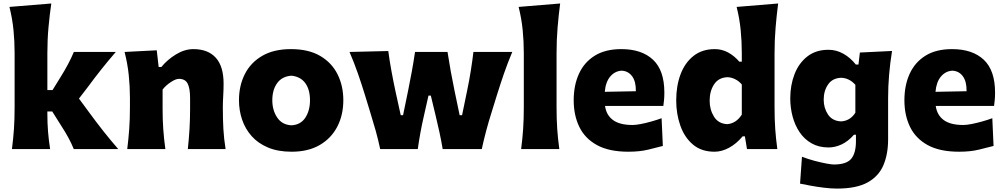

<svg xmlns="http://www.w3.org/2000/svg" viewBox="-20 -871 5868 1122"><path d="M49.8 0Q57.6 -60.1 61.5 -116.9Q65.4 -173.8 65.4 -244.6V-560.5Q65.4 -629.4 58.8 -695.8Q52.2 -762.2 35.2 -830.6L279.8 -850.6Q270 -783.7 263.4 -711.4Q256.8 -639.2 256.8 -560.5V-344.7H287.1L335.9 -423.8Q358.4 -460 377.4 -495.6Q396.5 -531.2 411.6 -567.4H656.7Q611.8 -515.6 571.5 -464.8Q531.2 -414.1 493.2 -362.3L441.4 -294.9L504.4 -209.5Q543 -156.7 584.2 -104.5Q625.5 -52.2 670.9 0H411.1Q397.5 -33.7 378.9 -67.6Q360.4 -101.6 338.9 -134.3L285.2 -219.7H256.8V-205.6Q256.8 -150.9 260.7 -101.8Q264.6 -52.7 272.9 0Z M723.6 0Q731 -60.1 735.1 -116.9Q739.3 -173.8 739.3 -244.6V-300.8Q739.3 -366.2 732.4 -432.4Q725.6 -498.5 708 -567.4L896 -577.1L907.2 -479.5H922.9Q958 -522.5 1008.5 -553.2Q1059.1 -584 1109.9 -584Q1195.3 -584 1241 -533.7Q1286.6 -483.4 1286.6 -382.3Q1286.6 -345.2 1284.4 -310.1Q1282.2 -274.9 1282.2 -244.6Q1282.2 -173.8 1285.4 -116.9Q1288.6 -60.1 1298.3 0H1077.6Q1084 -60.1 1087.4 -115.7Q1090.8 -171.4 1090.8 -233.9V-297.9Q1090.8 -354.5 1076.7 -382.3Q1062.5 -410.2 1025.9 -410.2Q1006.8 -410.2 978 -391.1Q949.2 -372.1 930.2 -347.7V-233.9Q930.2 -171.4 934.1 -115.7Q938 -60.1 946.3 0Z M1684.1 15.6Q1604.5 15.6 1546.4 -8.8Q1488.3 -33.2 1450.7 -75.4Q1413.1 -117.7 1394.8 -171.9Q1376.5 -226.1 1376.5 -285.2Q1376.5 -370.1 1410.6 -437.7Q1444.8 -505.4 1512.5 -544.7Q1580.1 -584 1680.2 -584Q1783.2 -584 1851.1 -544.2Q1918.9 -504.4 1952.6 -436.8Q1986.3 -369.1 1986.3 -285.2Q1986.3 -199.2 1951.2 -131.1Q1916 -63 1848.6 -23.7Q1781.2 15.6 1684.1 15.6ZM1683.1 -138.7Q1736.8 -141.6 1764.2 -183.1Q1791.5 -224.6 1791.5 -285.2Q1791.5 -348.1 1763.7 -385.7Q1735.8 -423.3 1683.1 -428.7Q1628.4 -424.8 1599.9 -385.5Q1571.3 -346.2 1571.3 -285.2Q1571.3 -226.6 1599.9 -184.1Q1628.4 -141.6 1683.1 -138.7Z M2201.7 0Q2190.4 -53.7 2175.3 -107.7Q2160.2 -161.6 2143.1 -216.3L2112.3 -316.9Q2092.8 -380.4 2071.3 -442.1Q2049.8 -503.9 2022.5 -567.4L2249 -572.8Q2256.3 -516.6 2267.6 -455.6Q2278.8 -394.5 2291 -337.9L2321.8 -197.8H2335.4L2364.7 -340.3Q2376.5 -397.5 2386.7 -453.9Q2397 -510.3 2405.3 -567.4H2595.2Q2603.5 -512.7 2614 -454.8Q2624.5 -397 2636.2 -340.8L2666 -197.8H2680.2L2710.4 -344.2Q2721.7 -397.9 2731.2 -457.5Q2740.7 -517.1 2746.6 -567.4H2973.6Q2946.8 -503.9 2925.3 -441.7Q2903.8 -379.4 2884.3 -316.9L2853.5 -217.3Q2835.9 -162.1 2821.3 -107.2Q2806.6 -52.2 2795.4 0H2566.9Q2559.1 -47.4 2548.1 -97.9Q2537.1 -148.4 2525.9 -194.8L2497.6 -312.5H2483.9L2457 -192.9Q2435.1 -98.6 2421.4 0Z M3025.4 0Q3033.2 -60.1 3037.1 -116.9Q3041 -173.8 3041 -244.6V-560.5Q3041 -629.4 3034.4 -695.8Q3027.8 -762.2 3010.7 -830.6L3253.4 -850.6Q3244.6 -783.7 3238.5 -711.4Q3232.4 -639.2 3232.4 -560.5V-244.6Q3232.4 -173.8 3236.3 -116.9Q3240.2 -60.1 3248.5 0Z M3651.9 15.6Q3539.6 15.6 3469 -22.9Q3398.4 -61.5 3365.5 -129.4Q3332.5 -197.3 3332.5 -285.2Q3332.5 -372.6 3363.3 -439.9Q3394 -507.3 3455.8 -545.7Q3517.6 -584 3610.8 -584Q3730 -584 3796.1 -522Q3862.3 -460 3862.3 -330.1Q3862.3 -306.2 3860.6 -288.1Q3858.9 -270 3856.4 -252H3515.6Q3522.9 -198.7 3562 -169.7Q3601.1 -140.6 3676.3 -140.6Q3695.8 -140.6 3724.9 -146.2Q3753.9 -151.9 3786.1 -160.9Q3818.4 -169.9 3846.2 -180.2L3853.5 -18.1Q3817.9 -8.8 3768.1 3.4Q3718.3 15.6 3651.9 15.6ZM3695.8 -337.9Q3696.8 -394.5 3674.1 -425.3Q3651.4 -456.1 3612.8 -458Q3572.8 -455.6 3545.9 -423.6Q3519 -391.6 3514.2 -334.5Z M4155.3 15.6Q4078.6 15.6 4029.1 -26.6Q3979.5 -68.8 3955.6 -137.2Q3931.6 -205.6 3931.6 -284.7Q3931.6 -369.1 3957 -436.8Q3982.4 -504.4 4032.7 -544.2Q4083 -584 4157.2 -584Q4199.2 -584 4235.6 -564Q4272 -543.9 4300.3 -510.7H4314.9V-560.5Q4314.9 -629.4 4308.3 -695.8Q4301.8 -762.2 4284.7 -830.6L4527.3 -850.6Q4518.6 -783.7 4512.5 -711.4Q4506.3 -639.2 4506.3 -560.5V-244.6Q4506.3 -173.8 4510.3 -116.9Q4514.2 -60.1 4522.5 0H4345.2L4333 -74.2H4319.8Q4282.2 -29.8 4239.7 -7.1Q4197.3 15.6 4155.3 15.6ZM4230 -145.5Q4282.2 -149.9 4314.9 -201.2V-377.4Q4297.9 -397.5 4275.4 -408.4Q4252.9 -419.4 4230.5 -419.9Q4178.7 -417.5 4152.8 -377.9Q4127 -338.4 4127 -282.7Q4127 -230 4152.6 -189Q4178.2 -147.9 4230 -145.5Z M4871.6 231Q4835.4 231 4794.2 225.8Q4752.9 220.7 4716.1 213.9Q4679.2 207 4655.3 202.1L4666.5 44.9Q4700.2 58.1 4738.5 68.4Q4776.9 78.6 4808.1 84.5Q4839.4 90.3 4852.5 90.3Q4926.3 90.3 4954.1 57.1Q4981.9 23.9 4981.9 -45.4V-83.5H4970.2Q4936.5 -44.9 4898.2 -27.1Q4859.9 -9.3 4822.3 -9.3Q4765.1 -9.3 4722.9 -33.2Q4680.7 -57.1 4653.1 -97.9Q4625.5 -138.7 4611.8 -189.9Q4598.1 -241.2 4598.1 -295.9Q4598.1 -373 4623 -437.5Q4647.9 -502 4697.8 -541Q4747.6 -580.1 4821.3 -580.1Q4867.7 -580.1 4908.7 -556.9Q4949.7 -533.7 4981.4 -493.7H4996.6L5004.9 -564L5192.9 -573.2Q5169.9 -431.2 5169.9 -299.3V-56.6Q5169.9 28.8 5142.8 93.5Q5115.7 158.2 5050.8 194.6Q4985.8 231 4871.6 231ZM4895 -161.6Q4948.2 -164.6 4978.5 -212.4V-375.5Q4942.9 -415 4895.5 -416.5Q4844.7 -414.6 4819.1 -377.4Q4793.5 -340.3 4793.5 -288.6Q4793.5 -239.7 4818.6 -201.9Q4843.8 -164.1 4895 -161.6Z M5584.5 15.6Q5472.2 15.6 5401.6 -22.9Q5331.1 -61.5 5298.1 -129.4Q5265.1 -197.3 5265.1 -285.2Q5265.1 -372.6 5295.9 -439.9Q5326.7 -507.3 5388.4 -545.7Q5450.2 -584 5543.5 -584Q5662.6 -584 5728.8 -522Q5794.9 -460 5794.9 -330.1Q5794.9 -306.2 5793.2 -288.1Q5791.5 -270 5789.1 -252H5448.2Q5455.6 -198.7 5494.6 -169.7Q5533.7 -140.6 5608.9 -140.6Q5628.4 -140.6 5657.5 -146.2Q5686.5 -151.9 5718.8 -160.9Q5751 -169.9 5778.8 -180.2L5786.1 -18.1Q5750.5 -8.8 5700.7 3.4Q5650.9 15.6 5584.5 15.6ZM5628.4 -337.9Q5629.4 -394.5 5606.7 -425.3Q5584 -456.1 5545.4 -458Q5505.4 -455.6 5478.5 -423.6Q5451.7 -391.6 5446.8 -334.5Z"/></svg>

Font: Pinar-DS2-FD ExtraBold
Style: Regular
Weight: 800
Designer: Amin Abedi
Version: Version 3.000